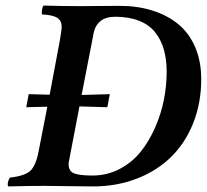

<svg xmlns="http://www.w3.org/2000/svg" viewBox="-20 -667 742 689"><path d="M374 -329.1 365.2 -282.2 265.1 -285.2 227.1 -86.9Q227.1 -85.4 226.6 -82.5Q226.1 -79.6 226.1 -78.1Q226.1 -53.7 244.6 -45.4Q263.2 -37.1 312 -37.1Q364.7 -37.1 409.7 -60.8Q454.6 -84.5 485.1 -122.8Q515.6 -161.1 537.1 -210.4Q558.6 -259.8 568.4 -310.1Q578.1 -360.4 578.1 -409.2Q578.1 -453.1 568.4 -488Q558.6 -522.9 537.4 -550.3Q516.1 -577.6 479.5 -592.3Q442.9 -606.9 393.1 -606.9Q326.7 -606.9 314.9 -543.9V-542L272.9 -326.2ZM268.1 -645Q292 -645 338.6 -645.5Q385.3 -646 409.2 -646Q472.7 -646 525.6 -629.6Q578.6 -613.3 618.2 -581.5Q657.7 -549.8 679.9 -499Q702.1 -448.2 702.1 -382.8Q702.1 -297.9 673.8 -226.3Q645.5 -154.8 594.7 -104.5Q543.9 -54.2 471.4 -26.1Q398.9 2 313 2Q282.2 2 218.8 1Q155.3 0 138.2 0Q87.9 0 9.8 2Q6.3 -3.4 8.8 -13.9Q11.2 -24.4 16.1 -29.8Q68.4 -35.6 88.4 -53.7Q108.4 -71.8 118.2 -122.1L149.9 -284.2L74.2 -282.2L83 -329.1L158.2 -327.1L194.8 -522Q201.2 -557.6 201.2 -571.8Q201.2 -593.3 185.3 -603.3Q169.4 -613.3 130.9 -615.2Q128.9 -622.1 130.9 -632.8Q132.8 -643.6 136.2 -647Q204.6 -645 268.1 -645Z"/></svg>

Font: Common Serif SemiBold
Style: Italic
Weight: 600
Italic angle: -12°
Designer: Philipp H. Poll, Khaled Hosny
Foundry: Stefan Peev, Context Ltd.
Version: Version 1.026